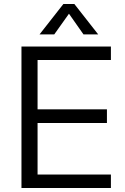

<svg xmlns="http://www.w3.org/2000/svg" viewBox="-20 -946 628 966"><path d="M88 0V-712H538V-644H169V-396H518V-327H169V-68H538V0ZM253 -773H179L299 -926H354L474 -773H400L327 -877Z"/></svg>

Font: Muli
Style: Regular
Weight: 400
Designer: Vernon Adams
Foundry: Vernon Adams
Version: Version 2.000